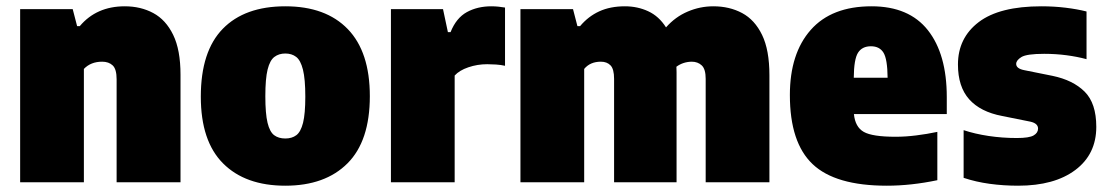

<svg xmlns="http://www.w3.org/2000/svg" viewBox="-20 -579 3516 610"><path d="M44 0V-550H211L225 -496H233.5Q286.5 -559 376.5 -559Q427 -559 467 -537.5Q507 -516 530.2 -468.2Q553.5 -420.5 553.5 -341.5V0H350.5V-327Q350.5 -359.5 338 -371.2Q325.5 -383 304.5 -383Q268.5 -383 246.5 -360V0Z M886.5 11Q759.5 11 688.8 -59.8Q618 -130.5 618 -272Q618 -416 687.8 -487.5Q757.5 -559 886.5 -559Q1015 -559 1085 -486.5Q1155 -414 1155 -273.5Q1155 -131 1084 -60Q1013 11 886.5 11ZM886.5 -139Q907.5 -139 921.5 -149.5Q935.5 -160 942.8 -188.8Q950 -217.5 950 -272Q950 -328 942.5 -357.8Q935 -387.5 921 -398.2Q907 -409 886.5 -409Q866 -409 851.8 -398.2Q837.5 -387.5 830.2 -358.2Q823 -329 823 -273.5Q823 -218 830 -189Q837 -160 851 -149.5Q865 -139 886.5 -139Z M1222 0V-550H1387.5L1403 -477H1411.5Q1429.5 -522 1463.2 -540.5Q1497 -559 1541 -559Q1552.5 -559 1564 -557.8Q1575.5 -556.5 1584.5 -555V-370Q1571 -373 1555.8 -374Q1540.5 -375 1528 -375Q1496.5 -375 1468 -365.2Q1439.5 -355.5 1424.5 -339V0Z M1633.5 0V-550H1800.5L1814.5 -496H1823Q1849 -527 1884 -543Q1919 -559 1965.5 -559Q2005.5 -559 2039.5 -543.2Q2073.5 -527.5 2096 -492Q2125.5 -525.5 2164.8 -542.2Q2204 -559 2246.5 -559Q2297.5 -559 2337.8 -537.5Q2378 -516 2401.2 -468Q2424.5 -420 2424.5 -340V0H2222V-328.5Q2222 -359.5 2209.5 -371.2Q2197 -383 2177.5 -383Q2150 -382.5 2129 -367Q2129.5 -358.5 2129.5 -350V0H1931V-328.5Q1931 -359.5 1919.8 -371.2Q1908.5 -383 1889 -383Q1855 -383 1836 -360V0Z M2797.5 11Q2634 11 2561.8 -57.5Q2489.5 -126 2489.5 -277Q2489.5 -409 2555.8 -484Q2622 -559 2749 -559Q2868 -559 2928 -483Q2988 -407 2988 -270.5V-216.5H2693Q2697 -175.5 2724.2 -160Q2751.5 -144.5 2825.5 -144.5Q2857 -144.5 2891 -148.8Q2925 -153 2958 -160V-6.5Q2874.5 11 2797.5 11ZM2747 -432Q2719 -432 2706 -411.5Q2693 -391 2692.5 -332H2800Q2799.5 -391 2787 -411.5Q2774.5 -432 2747 -432Z M3214.5 11Q3168 11 3124.2 5Q3080.5 -1 3041.5 -14V-165.5Q3077.5 -153.5 3121 -147Q3164.5 -140.5 3210.5 -140.5Q3250 -140.5 3264 -148.8Q3278 -157 3278 -170.5Q3278 -187 3253.5 -192.5L3164 -210.5Q3095 -223.5 3059.2 -263.5Q3023.5 -303.5 3023.5 -374Q3023.5 -458.5 3089.5 -508.8Q3155.5 -559 3288.5 -559Q3328.5 -559 3365.5 -554.5Q3402.5 -550 3432 -542.5V-391Q3402.5 -399 3368.2 -403.5Q3334 -408 3297.5 -408Q3242 -408 3225.2 -397.8Q3208.5 -387.5 3208.5 -376Q3208.5 -361 3234.5 -356L3324 -338Q3389 -324.5 3426 -287.8Q3463 -251 3463 -176Q3463 -89 3396.5 -39Q3330 11 3214.5 11Z"/></svg>

Font: Encode Sans SemiCondensed SemiCondensed Black
Style: Regular
Weight: 900
Width: 4
Designer: Multiple Designers
Foundry: Impallari Type
Version: Version 3.000; ttfautohint (v1.8.3) -l 8 -r 50 -G 200 -x 14 